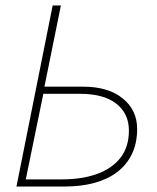

<svg xmlns="http://www.w3.org/2000/svg" viewBox="-20 -680 574 700"><path d="M40 0 172 -660H202L142 -364H284Q374 -364 427 -321.5Q480 -279 480 -210Q480 -158 461 -118.5Q442 -79 407 -52.5Q372 -26 323.5 -13Q275 0 216 0ZM74 -26H206Q278 -26 333 -45.5Q388 -65 419 -104.5Q450 -144 450 -204Q450 -266 404 -302Q358 -338 272 -338H138Z"/></svg>

Font: Source Sans 3 VF
Style: Italic
Weight: 200
Italic angle: -11°
Designer: Paul D. Hunt
Foundry: Adobe Systems Incorporated
Version: Version 3.042;hotconv 1.0.118;makeotfexe 2.5.65603